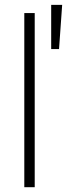

<svg xmlns="http://www.w3.org/2000/svg" viewBox="-20 -782 312 802"><path d="M125 -727.5V0H81.5V-727.5ZM193.8 -577.1V-761.7H239.7L226.6 -577.1Z"/></svg>

Font: Inter 20pt ExtraLight
Style: Regular
Weight: 250
Version: Version 4.001;git-66647c0bb